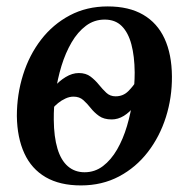

<svg xmlns="http://www.w3.org/2000/svg" viewBox="-20 -566 588 598"><path d="M232 11.5Q166.5 11.5 122.2 -14.2Q78 -40 55.8 -88.5Q33.5 -137 32.5 -204.5Q32.5 -271.5 51.8 -333Q71 -394.5 108 -442.5Q145 -490.5 197.5 -518.2Q250 -546 315.5 -546Q381.5 -546 425.8 -520.2Q470 -494.5 492.5 -445.8Q515 -397 515.5 -328Q516 -262.5 496.8 -201.5Q477.5 -140.5 440.5 -92.5Q403.5 -44.5 350.8 -16.5Q298 11.5 232 11.5ZM243.5 -29.5Q275.5 -29.5 300.8 -48.8Q326 -68 344.8 -100.5Q363.5 -133 375.5 -173.5Q387.5 -214 393.5 -257.2Q399.5 -300.5 399.5 -340.5Q399 -391 389.2 -427.8Q379.5 -464.5 359.2 -484.8Q339 -505 306 -505Q273.5 -505 247.8 -485.8Q222 -466.5 203 -434Q184 -401.5 171.5 -360.8Q159 -320 153 -276.8Q147 -233.5 147.5 -193Q148 -139.5 159 -103Q170 -66.5 191.5 -48Q213 -29.5 243.5 -29.5ZM328 -194Q303.5 -194 288.5 -204.8Q273.5 -215.5 262.5 -229.5Q251.5 -243.5 239.5 -254.2Q227.5 -265 209 -265Q196.5 -265 184 -259.2Q171.5 -253.5 161 -245Q150.5 -236.5 143 -227L150.5 -297Q164 -313.5 184.5 -326Q205 -338.5 225.5 -338.5Q247.5 -338.5 262 -327.5Q276.5 -316.5 288 -302.2Q299.5 -288 311.2 -277Q323 -266 340 -266Q363.5 -266 379.5 -282Q395.5 -298 405.5 -315L397 -234Q384 -216.5 365.8 -205.2Q347.5 -194 328 -194Z"/></svg>

Font: Merriweather 72pt Medium
Style: Italic
Weight: 500
Italic angle: -7.8°
Version: Version 2.101